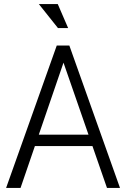

<svg xmlns="http://www.w3.org/2000/svg" viewBox="-20 -924 620 944"><path d="M10 0 259 -700H321L81 0ZM128 -206V-262H449V-206ZM506 0 263 -700H321L570 0ZM265 -786 171 -904H264L315 -786Z"/></svg>

Font: Inclusive Sans Light
Style: Regular
Weight: 300
Designer: Olivia King
Foundry: Olivia King
Version: Version 2.004